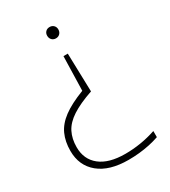

<svg xmlns="http://www.w3.org/2000/svg" viewBox="-183 -635 817 925"><g transform="rotate(-30 225.0 -172.5)"><path d="M256.5 -390 262.5 -176.5Q189.5 -151.5 146.8 -123.5Q104 -95.5 86 -60Q68 -24.5 68 22Q68 90 116.5 128.5Q165 167 256 167Q298.5 167 341 160.2Q383.5 153.5 427 139V173Q401 182 372.8 188Q344.5 194 315 197Q285.5 200 255 200Q149 200 91 152.2Q33 104.5 33 22.5Q33 -29 51 -68.8Q69 -108.5 111.2 -140Q153.5 -171.5 227.5 -200L232.5 -390ZM244.5 -545Q258 -545 266.8 -536.2Q275.5 -527.5 275.5 -514Q275.5 -500 266.8 -491Q258 -482 244.5 -482Q231 -482 222.2 -491Q213.5 -500 213.5 -514Q213.5 -527.5 222 -536.2Q230.5 -545 244.5 -545Z"/></g></svg>

Font: Encode Sans SC SemiExpanded Thin
Style: Regular
Weight: 250
Width: 6
Designer: Multiple Designers
Foundry: Impallari Type
Version: Version 3.002